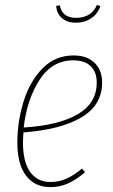

<svg xmlns="http://www.w3.org/2000/svg" viewBox="-20 -756 463 786"><path d="M76 -214Q74 -186 74 -173Q74 -93 103.5 -52Q133 -11 186 -11Q222 -11 252 -24.5Q282 -38 316 -66L328 -51Q292 -20 258.5 -5Q225 10 186 10Q122 10 86.5 -37Q51 -84 51 -172Q51 -258 76.5 -340.5Q102 -423 154 -476Q206 -529 281 -529Q336 -529 367 -499Q398 -469 398 -418Q398 -325 312.5 -275Q227 -225 76 -214ZM77 -234Q221 -243 298.5 -288.5Q376 -334 376 -418Q376 -461 351.5 -485Q327 -509 280 -509Q193 -509 141.5 -428.5Q90 -348 77 -234ZM210 -732 225 -734Q234 -683 292 -683Q354 -683 377 -736L391 -731Q380 -699 353 -681Q326 -663 291 -663Q256 -663 234 -681.5Q212 -700 210 -732Z"/></svg>

Font: Fira Sans Extra Condensed Thin
Style: Italic
Weight: 250
Width: 3
Italic angle: -8°
Designer: Carrois Corporate & Edenspiekermann AG
Foundry: Carrois Corporate GbR & Edenspiekermann AG
Version: Version 4.203